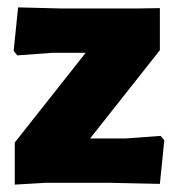

<svg xmlns="http://www.w3.org/2000/svg" viewBox="-20 -495 478 520"><path d="M148 -472H347L413 -473V-359L224 -120H320L415 -127L425 -115L413 3L271 0H105L20 5V-109L212 -352H122L27 -345L17 -357L29 -475Z"/></svg>

Font: Luna Sans Black
Style: Regular
Weight: 900
Designer: Juan Pablo del Peral
Foundry: Huerta Tipografica
Version: Version 2.001; ttfautohint (v1.5)